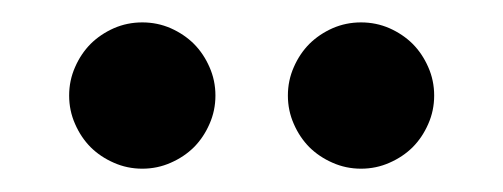

<svg xmlns="http://www.w3.org/2000/svg" viewBox="-20 -733 440 168"><path d="M40.5 -649.4Q40.5 -662.6 45.7 -674.3Q50.8 -686 59.3 -694.6Q67.9 -703.1 79.6 -708.3Q91.3 -713.4 104.5 -713.4Q117.7 -713.4 129.4 -708.3Q141.1 -703.1 149.7 -694.6Q158.2 -686 163.3 -674.3Q168.5 -662.6 168.5 -649.4Q168.5 -636.2 163.3 -624.5Q158.2 -612.8 149.7 -604.2Q141.1 -595.7 129.4 -590.6Q117.7 -585.4 104.5 -585.4Q91.3 -585.4 79.6 -590.6Q67.9 -595.7 59.3 -604.2Q50.8 -612.8 45.7 -624.5Q40.5 -636.2 40.5 -649.4ZM231.9 -649.4Q231.9 -662.6 237.1 -674.3Q242.2 -686 250.7 -694.6Q259.3 -703.1 271 -708.3Q282.7 -713.4 295.9 -713.4Q309.1 -713.4 320.8 -708.3Q332.5 -703.1 341.1 -694.6Q349.6 -686 354.7 -674.3Q359.9 -662.6 359.9 -649.4Q359.9 -636.2 354.7 -624.5Q349.6 -612.8 341.1 -604.2Q332.5 -595.7 320.8 -590.6Q309.1 -585.4 295.9 -585.4Q282.7 -585.4 271 -590.6Q259.3 -595.7 250.7 -604.2Q242.2 -612.8 237.1 -624.5Q231.9 -636.2 231.9 -649.4Z"/></svg>

Font: Fascinate
Style: Regular
Weight: 900
Designer: Astigmatic (AOETI)
Foundry: Astigmatic (AOETI)
Version: Version 1.000